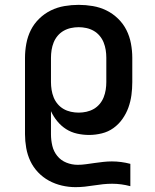

<svg xmlns="http://www.w3.org/2000/svg" viewBox="-20 -548 640 791"><path d="M291 223Q263 223 235 216.5Q207 210 182 196.5Q157 183 137 162Q117 141 105 115.5Q93 90 88 61.5Q83 33 83 5V-310Q83 -339 88.5 -368.5Q94 -398 107 -424Q120 -450 141.5 -471Q163 -492 189.5 -505Q216 -518 245.5 -523Q275 -528 304 -528Q333 -528 362.5 -523Q392 -518 418.5 -505Q445 -492 466.5 -471Q488 -450 501 -424Q514 -398 519.5 -368.5Q525 -339 525 -310V-210Q525 -183 521.5 -156.5Q518 -130 509 -105Q500 -80 484.5 -58Q469 -36 447.5 -20.5Q426 -5 399.5 1.5Q373 8 347 8Q322 8 297.5 2.5Q273 -3 252.5 -16Q232 -29 216 -48.5Q200 -68 190 -90V5Q190 29 195.5 52.5Q201 76 216 94.5Q231 113 253.5 122Q276 131 300 131Q317 131 334.5 128.5Q352 126 370 123.5Q388 121 405.5 119Q423 117 441 117Q460 117 479 119.5Q498 122 517 127V219Q498 214 479.5 211.5Q461 209 442 209Q423 209 404 211Q385 213 366.5 216Q348 219 329 221Q310 223 291 223ZM304 -84Q320 -84 336 -87.5Q352 -91 366 -99Q380 -107 390.5 -119.5Q401 -132 407 -147Q413 -162 415.5 -178Q418 -194 418 -210V-310Q418 -326 415.5 -342Q413 -358 407 -373Q401 -388 390.5 -400.5Q380 -413 366 -421Q352 -429 336 -432.5Q320 -436 304 -436Q288 -436 272 -432.5Q256 -429 242 -421Q228 -413 217.5 -400.5Q207 -388 201 -373Q195 -358 192.5 -342Q190 -326 190 -310V-210Q190 -194 192.5 -178Q195 -162 201 -147Q207 -132 217.5 -119.5Q228 -107 242 -99Q256 -91 272 -87.5Q288 -84 304 -84Z"/></svg>

Font: Iosevka Aile Semibold
Style: Regular
Weight: 600
Designer: Belleve Invis
Foundry: Belleve Invis
Version: Version 31.1.0; ttfautohint (v1.8.4)